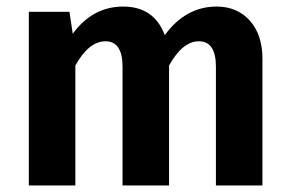

<svg xmlns="http://www.w3.org/2000/svg" viewBox="-20 -566 883 586"><path d="M641 -546Q704 -546 742.5 -503Q781 -460 781 -386V0H639V-362Q639 -440 587 -440Q537 -440 496 -366V0H354V-362Q354 -440 302 -440Q251 -440 210 -366V0H68V-530H192L202 -463Q263 -546 356 -546Q450 -546 483 -459Q547 -546 641 -546Z"/></svg>

Font: Fira Sans SemiBold
Style: Regular
Weight: 600
Designer: bBox Type GmbH & Carrois Corporate GbR & Edenspiekermann AG
Foundry: bBox Type GmbH & Carrois Corporate GbR & Edenspiekermann AG
Version: Version 4.301;PS 004.301;hotconv 1.0.88;makeotf.lib2.5.64775